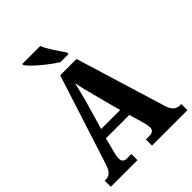

<svg xmlns="http://www.w3.org/2000/svg" viewBox="-258 -1063 1196 1196"><g transform="rotate(-45 340.0 -465.5)"><path d="M332 -771H404V-784C378 -822 332 -886 314 -931H156V-921C178 -886 273 -807 332 -771ZM5 0H240V-54H201C173 -54 164 -68 164 -91C164 -109 172 -138 176 -154L197 -235H403L431 -139C434 -128 440 -105 440 -89C440 -63 422 -54 401 -54H368V0H680V-54H670C637 -54 614 -71 600 -115L417 -714H273L84 -126C66 -67 44 -54 13 -54H5ZM217 -297 273 -491C284 -531 294 -573 304 -615C311 -572 323 -530 334 -487L384 -297Z"/></g></svg>

Font: Noto Serif Myanmar Condensed ExtraBold
Style: Regular
Weight: 800
Width: 3
Designer: Ben Mitchell and the Monotype Design Team
Foundry: Monotype Imaging Inc.
Version: Version 2.106